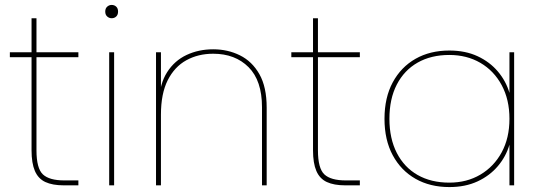

<svg xmlns="http://www.w3.org/2000/svg" viewBox="-20 -752 2191 779"><path d="M108 -142V-678H128V-142Q128 -69 154 -44.5Q180 -20 241 -20H298V0H239Q193 0 164 -13.5Q135 -27 121.5 -58.5Q108 -90 108 -142ZM298 -520H20V-540H298Z M423 0V-540H443V0ZM433 -678Q423 -678 415 -685Q407 -692 407 -705Q407 -718 415 -725Q423 -732 433 -732Q444 -732 451.5 -725Q459 -718 459 -705Q459 -692 451.5 -685Q444 -678 433 -678Z M613 0V-540H633V0ZM1043 0V-317Q1043 -425 988.5 -479.5Q934 -534 845 -534Q784 -534 736 -507.5Q688 -481 660.5 -426.5Q633 -372 633 -287L625 -340Q628 -412 658 -459Q688 -506 737 -529Q786 -552 845 -552Q904 -552 953.5 -527.5Q1003 -503 1032.5 -451Q1062 -399 1062 -315V0Z M1250 -142V-678H1270V-142Q1270 -69 1296 -44.5Q1322 -20 1383 -20H1440V0H1381Q1335 0 1306 -13.5Q1277 -27 1263.5 -58.5Q1250 -90 1250 -142ZM1440 -520H1162V-540H1440Z M1540 -270Q1540 -356 1573.5 -418Q1607 -480 1666 -513.5Q1725 -547 1803 -547Q1868 -547 1917.5 -524Q1967 -501 2000 -462Q2033 -423 2047 -375V-540H2066V0H2047V-165Q2033 -117 2000 -78Q1967 -39 1917.5 -16Q1868 7 1803 7Q1725 7 1666 -26.5Q1607 -60 1573.5 -122Q1540 -184 1540 -270ZM2047 -270Q2047 -348 2015.5 -406.5Q1984 -465 1929 -497Q1874 -529 1803 -529Q1729 -529 1674.5 -498Q1620 -467 1590 -409Q1560 -351 1560 -270Q1560 -190 1590 -131.5Q1620 -73 1674.5 -42Q1729 -11 1803 -11Q1874 -11 1929 -43.5Q1984 -76 2015.5 -134Q2047 -192 2047 -270Z"/></svg>

Font: Poppins Variable
Style: Regular
Weight: 100
Designer: Jonny Pinhorn
Foundry: Indian Type Foundry
Version: Version 6.000